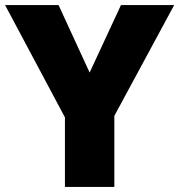

<svg xmlns="http://www.w3.org/2000/svg" viewBox="-20 -734 704 754"><path d="M332 -449 455 -714H664L429 -279V0H235V-273L0 -714H210Z"/></svg>

Font: Noto Sans Syriac Eastern Black
Style: Regular
Weight: 900
Designer: Patrick Giasson and the Monotype Design Team
Foundry: Monotype Imaging Inc.
Version: Version 3.001; ttfautohint (v1.8.4.7-5d5b)